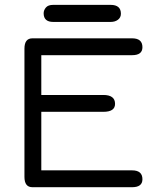

<svg xmlns="http://www.w3.org/2000/svg" viewBox="-20 -781 661 801"><path d="M441.4 -760.7H202.1C187.8 -760.7 177.6 -757 171.4 -749.5C165.2 -742 162.1 -734 162.1 -725.6C162.1 -701.5 175.5 -689.5 202.1 -689.5H441.4C453.8 -689.5 464 -692.5 472.2 -698.7C480.3 -704.9 484.4 -713.2 484.4 -723.6C484.4 -748.4 470.1 -760.7 441.4 -760.7ZM152.3 -314.5H411.1C443.7 -314.5 460 -325.5 460 -347.7C460 -372.4 443.7 -384.8 411.1 -384.8H152.3V-550.8H531.2C559.9 -550.8 574.2 -561.8 574.2 -584C574.2 -608.7 559.9 -621.1 531.2 -621.1H115.2C93.1 -621.1 82 -606.8 82 -578.1V-43C82 -14.3 93.1 0 115.2 0H531.2C559.9 0 574.2 -11.1 574.2 -33.2C574.2 -57.9 559.9 -70.3 531.2 -70.3H152.3Z"/></svg>

Font: Jura
Style: DemiBold
Weight: 600
Version: Version 2.5.1